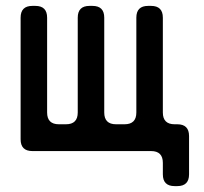

<svg xmlns="http://www.w3.org/2000/svg" viewBox="-20 -505 692 652"><path d="M90 8H493Q533 8 533 48V87Q533 127 573 127H582Q622 127 622 87V-43Q622 -83 582 -83H573Q533 -83 533 -123V-445Q533 -485 493 -485H483Q443 -485 443 -445V-123Q443 -83 403 -83H374Q334 -83 334 -123V-445Q334 -485 294 -485H284Q244 -485 244 -445V-123Q244 -83 204 -83H180Q140 -83 140 -123V-445Q140 -485 100 -485H90Q50 -485 50 -445V-32Q50 8 90 8Z"/></svg>

Font: WDXL Lubrifont SC
Style: Regular
Weight: 400
Designer: [WDXL Lubrifont] Copyright 2020-2022 (c) NightFurySL2001, Skr-ZERO; [ZCOOL QingKe HuangYou] Copyright 2018-2022 (c) The 
Version: Version 2.001;hotconv 1.1.1;makeotfexe 2.6.0